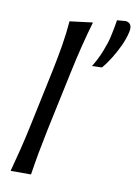

<svg xmlns="http://www.w3.org/2000/svg" viewBox="-87 -833 632 890"><g transform="rotate(10 229.0 -388.0)"><path d="M26.5 0Q41.5 -55 54.2 -106.5Q67 -158 80 -219L138 -493Q151 -555.5 160.8 -614.5Q170.5 -673.5 175 -730L283 -743.5Q248 -623.5 221 -494L162.5 -219Q149.5 -156.5 140.2 -105.8Q131 -55 122.5 0ZM313.5 -544Q337 -581.5 353.5 -623.8Q370 -666 376 -694Q385 -734 391 -773L431.5 -776.5Q466.5 -772 456 -727.5Q449 -696.5 433 -662Q417 -627.5 397.5 -596.8Q378 -566 360.5 -545.5Z"/></g></svg>

Font: Commissioner Flair
Style: Italic
Weight: 400
Italic angle: -12°
Designer: Kostas Bartsokas
Foundry: Kostas Bartsokas
Version: Version 1.000; ttfautohint (v1.8.3)